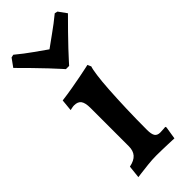

<svg xmlns="http://www.w3.org/2000/svg" viewBox="-254 -755 802 802"><g transform="rotate(-45 146.5 -354.5)"><path d="M32 11 38 -45Q68 -51 81.5 -66.5Q95 -82 95 -108V-335Q95 -365 85.5 -378Q76 -391 54 -391Q48 -391 39 -389Q30 -387 30 -387L35 -439Q67 -443 98.5 -448.5Q130 -454 155.5 -459Q181 -464 197 -467.5Q213 -471 213 -471L220 -455Q216 -445 211.5 -413Q207 -381 204 -333Q201 -285 199 -226.5Q197 -168 197 -103Q197 -78 204 -67Q211 -56 229 -56Q237 -56 248.5 -57Q260 -58 260 -58L262 -53L253 3Q253 3 242.5 2.5Q232 2 216 1.5Q200 1 182 0.5Q164 0 149 0Q125 0 97.5 3Q70 6 51 8.5Q32 11 32 11ZM137 -522Q137 -522 124 -536.5Q111 -551 88.5 -575Q66 -599 39 -626.5Q12 -654 -15 -681L11 -717L24 -720Q59 -691 92.5 -667.5Q126 -644 147 -629Q167 -644 201 -668Q235 -692 269 -720L282 -717L308 -681Q281 -654 254 -626.5Q227 -599 204.5 -575Q182 -551 169 -536.5Q156 -522 156 -522Z"/></g></svg>

Font: Alegreya SemiBold
Style: Regular
Weight: 600
Designer: Juan Pablo del Peral
Foundry: Huerta Tipografica
Version: Version 2.009